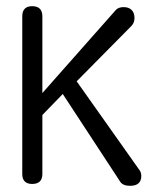

<svg xmlns="http://www.w3.org/2000/svg" viewBox="-20 -590 505 621"><path d="M228 -327 406 -507C412 -514 415 -522 415 -532C415 -555 401 -567 380 -567C369 -567 360 -564 354 -557L117 -289V-537C117 -559 106 -570 84 -570C63 -570 52 -559 52 -537V-27C52 -6 63 5 84 5C106 5 117 -6 117 -27V-218L183 -286L369 -2C375 7 386 11 401 11C425 11 437 0 437 -21C437 -28 435 -35 431 -40Z"/></svg>

Font: GFS Philostratos
Style: Regular
Weight: 400
Designer: George D. Matthiopoulos
Foundry: George D. Matthiopoulos
Version: Version 1.000